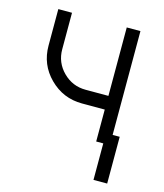

<svg xmlns="http://www.w3.org/2000/svg" viewBox="-102 -577 693 813"><g transform="rotate(15 245.0 -170.0)"><path d="M53 -500V-340Q53 -257 111 -199Q170 -140 253 -140H353V0H413V-500H353V-200H253Q195 -200 154 -241Q113 -282 113 -340V-500ZM384 160H444V-45H384Z"/></g></svg>

Font: Unageo Variable
Style: Regular
Weight: 300
Designer: Richard Sepsi
Foundry: Richard Sepsi
Version: Version 2.200